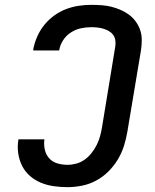

<svg xmlns="http://www.w3.org/2000/svg" viewBox="-20 -763 640 791"><path d="M258 8Q229 8 201 4Q173 0 148 -10.5Q123 -21 103 -38.5Q83 -56 71 -80Q59 -104 55 -132Q51 -160 56 -189Q56 -189 56 -189Q56 -189 56 -189H163Q160 -168 164.5 -147Q169 -126 182.5 -111Q196 -96 216 -90Q236 -84 258 -84Q276 -84 294.5 -89Q313 -94 329 -105.5Q345 -117 357.5 -133Q370 -149 378.5 -166Q387 -183 392 -201Q397 -219 400 -237L455 -572Q457 -585 455 -597.5Q453 -610 446 -619.5Q439 -629 428.5 -635Q418 -641 406.5 -644.5Q395 -648 382 -649.5Q369 -651 356 -651Q335 -651 313.5 -646.5Q292 -642 272.5 -629.5Q253 -617 240.5 -598Q228 -579 224 -557Q224 -556 224 -555.5Q224 -555 224 -555H117Q117 -556 117 -557Q117 -558 117 -560Q122 -586 133 -611.5Q144 -637 161.5 -659Q179 -681 202 -698Q225 -715 251 -725Q277 -735 303.5 -739Q330 -743 356 -743Q378 -743 399 -741.5Q420 -740 439.5 -735Q459 -730 477.5 -722Q496 -714 512 -702Q528 -690 539.5 -674Q551 -658 557.5 -639Q564 -620 564 -599Q564 -578 561 -557L505 -222Q500 -192 491 -163Q482 -134 466 -107Q450 -80 427 -57Q404 -34 376 -19Q348 -4 317.5 2Q287 8 258 8Z"/></svg>

Font: Iosevka Curly SmBdExObl
Style: Regular
Weight: 600
Width: 7
Italic angle: -9°
Monospace: yes
Designer: Belleve Invis
Foundry: Belleve Invis
Version: Version 11.1.0; ttfautohint (v1.8.3)